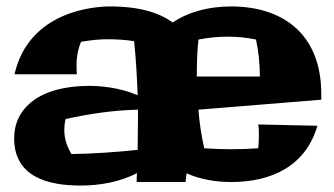

<svg xmlns="http://www.w3.org/2000/svg" viewBox="-20 -539 1037 597"><path d="M979 -246C979 -438 854 -519 699 -519C631 -519 567 -503 517 -469C476 -499 415 -519 322 -519C279 -519 71 -508 25 -308H219C218 -318 218 -327 218 -337C218 -361 222 -385 232 -409C261 -414 289 -417 316 -417C341 -417 373 -415 397 -411C403 -354 406 -298 408 -243C349 -268 289 -272 258 -272C100 -272 24 -201 24 -109C24 11 129 38 231 38C289 38 354 27 406 -1C405 8 405 17 405 27H557L560 0C601 18 648 27 699 27C826 27 931 -24 967 -148L783 -152C785 -140 785 -129 785 -117C785 -104 784 -91 783 -78C754 -76 727 -75 698 -75C671 -75 644 -76 615 -78C606 -118 600 -158 597 -198L979 -229ZM202 -60C186 -88 180 -110 180 -135C180 -146 181 -156 184 -169C258 -185 329 -196 409 -198V-169C409 -137 408 -105 408 -73C340 -66 272 -61 202 -60ZM592 -301C592 -343 593 -380 597 -416C628 -422 658 -425 688 -425C718 -425 748 -422 776 -416C784 -379 788 -341 788 -301H592Z"/></svg>

Font: Galindo
Style: Regular
Weight: 400
Designer: Astigmatic (AOETI)
Foundry: Astigmatic (AOETI)
Version: Version 1.000